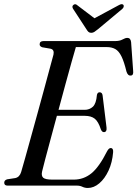

<svg xmlns="http://www.w3.org/2000/svg" viewBox="-24 -899 665 930"><path d="M347.5 0H12.5Q-3.5 0 -3.5 -14Q-3.5 -26.5 11 -30.5L50 -36.5Q71 -41 78.5 -66Q85.5 -89 97.8 -133.5Q110 -178 125.8 -234.5Q141.5 -291 158.2 -351.8Q175 -412.5 190.2 -468.8Q205.5 -525 217.2 -568.8Q229 -612.5 235 -634.5Q240 -658.5 221 -663L180.5 -670Q168 -674.5 168 -684Q168 -700 186.5 -700H532.5Q556 -700 569.5 -707.8Q583 -715.5 593 -715.5Q608.5 -715.5 611 -695L621 -555Q623.5 -534 609.5 -533Q595 -531.5 588.5 -552.5Q577 -600.5 564.2 -626.2Q551.5 -652 534.2 -661.5Q517 -671 493 -671H343.5Q336 -646.5 322.8 -599Q309.5 -551.5 293 -491Q276.5 -430.5 259.5 -367H386Q409.5 -367 425.8 -382Q442 -397 445.5 -439.5Q448.5 -452 458.5 -452Q471 -452 473 -436.5L492 -281.5Q494.5 -260 480 -259Q470 -258.5 464.5 -272.5Q452.5 -310 435 -324Q417.5 -338 386 -338H251.5Q235.5 -278.5 220.8 -224Q206 -169.5 195.2 -128.5Q184.5 -87.5 180 -69Q175 -48 185 -38.5Q195 -29 229.5 -29H333.5Q381 -29 418.5 -59.2Q456 -89.5 494.5 -166Q503 -182 512.5 -182Q525 -182 524 -162.5Q520 -112 501.8 -72.8Q483.5 -33.5 457 -11Q430.5 11.5 401.5 11.5Q387 11.5 375.2 5.8Q363.5 0 347.5 0ZM450.5 -757.5Q440.5 -749.5 433.5 -744.8Q426.5 -740 418 -740Q409.5 -740 404.5 -744.5Q399.5 -749 394.5 -757.5L329.5 -857Q323 -869 332 -875.5Q341 -882.5 350.5 -873.5L433.5 -810.5L550.5 -873.5Q567 -883 573.5 -875.5Q576 -873 575.2 -867.2Q574.5 -861.5 568.5 -856Z"/></svg>

Font: Fraunces 144pt S050
Style: Italic
Weight: 400
Italic angle: -16°
Version: Version 1.000; ttfautohint (v1.8.3)